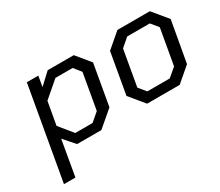

<svg xmlns="http://www.w3.org/2000/svg" viewBox="-124 -806 1459 1276"><g transform="rotate(-30 606.0 -168.0)"><path d="M49 187 174 -523H262L248 -443L334 -523H534L621 -417L566 -104L444 0H258L184 -84L137 187ZM284 -70H417L481 -125L529 -398L485 -453H353L231 -348L200 -173Z M1045 0H795L702 -113L757 -427L869 -523H1118L1212 -409L1156 -95ZM837 -70H1009L1074 -125L1122 -398L1077 -453H904L840 -398L792 -125Z"/></g></svg>

Font: Tomorrow
Style: Italic
Weight: 400
Italic angle: -10°
Designer: Tony de Marco, Monica Rizzolli
Foundry: Just in Type
Version: Version 2.002